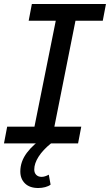

<svg xmlns="http://www.w3.org/2000/svg" viewBox="-31 -720 552 964"><path d="M348 -616 242 -84H377L361 0H-11L5 -84H142L249 -616H113L129 -700H501L485 -616ZM71 141Q71 91 104 47Q137 3 194 -33L225 0Q184 33 162.5 67Q141 101 141 131Q141 148 151 158Q161 168 178 168Q194 168 214 157L223 207Q213 215 196 219.5Q179 224 161 224Q118 224 94.5 201Q71 178 71 141Z"/></svg>

Font: Montserrat Alternates Medium
Style: Italic
Weight: 500
Italic angle: -11.3°
Designer: Julieta Ulanovsky
Foundry: Julieta Ulanovsky
Version: Version 7.200